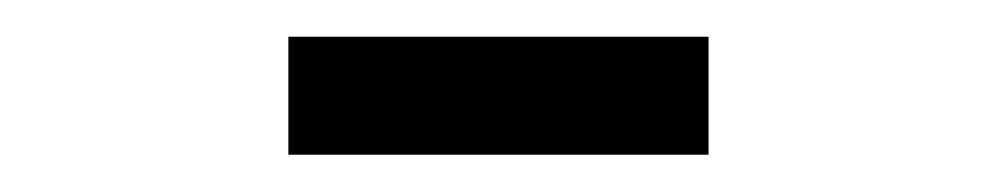

<svg xmlns="http://www.w3.org/2000/svg" viewBox="-20 -640 540 104"><path d="M136.2 -556.2V-620.1H363.8V-556.2Z"/></svg>

Font: Margherita Bold
Style: Regular
Weight: 700
Designer: James Puckett
Foundry: Dunwich Type Founders
Version: Version 1.008;hotconv 1.0.109;makeotfexe 2.5.65596